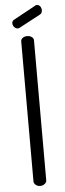

<svg xmlns="http://www.w3.org/2000/svg" viewBox="-61 -945 329 974"><g transform="rotate(-5 103.5 -458.0)"><path d="M34 -834Q34 -846 45 -852L157 -913Q160 -916 165 -916Q176 -916 182.5 -907.5Q189 -899 189 -888Q189 -872 177 -866L70 -809Q66 -806 60 -806Q50 -806 42 -814.5Q34 -823 34 -834ZM71 -26V-739Q71 -749 80 -756Q89 -763 103 -763Q117 -763 126.5 -756Q136 -749 136 -739V-26Q136 -16 126.5 -8Q117 0 103 0Q90 0 80.5 -8Q71 -16 71 -26Z"/></g></svg>

Font: Terminal Dosis
Style: Regular
Weight: 400
Designer: Edgar Tolentino, Pablo Impallari, Igino Marini
Foundry: Edgar Tolentino, Pablo Impallari, Igino Marini
Version: Version 1.007